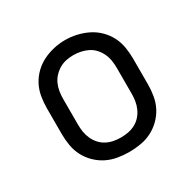

<svg xmlns="http://www.w3.org/2000/svg" viewBox="-130 -702 860 849"><g transform="rotate(-30 300.0 -277.5)"><path d="M300 8Q271 8 241.5 3Q212 -2 186 -15Q160 -28 138.5 -49Q117 -70 103.5 -96Q90 -122 85 -151.5Q80 -181 80 -210V-342Q80 -371 85 -400.5Q90 -430 103.5 -456Q117 -482 138.5 -503Q160 -524 186.5 -537Q213 -550 242 -556.5Q271 -563 300 -563Q329 -563 358 -556.5Q387 -550 413.5 -537Q440 -524 461.5 -503Q483 -482 496.5 -456Q510 -430 515 -400.5Q520 -371 520 -342V-210Q520 -181 515 -151.5Q510 -122 496.5 -96Q483 -70 461.5 -49Q440 -28 414 -15Q388 -2 358.5 3Q329 8 300 8ZM300 -66Q319 -66 337.5 -69.5Q356 -73 373 -82Q390 -91 402.5 -105Q415 -119 423 -136.5Q431 -154 434 -172.5Q437 -191 437 -210V-342Q437 -361 434 -380Q431 -399 423 -416Q415 -433 402 -447.5Q389 -462 372 -470.5Q355 -479 336 -483Q317 -487 298 -487Q279 -487 260.5 -483Q242 -479 226 -469.5Q210 -460 197 -446Q184 -432 176.5 -415Q169 -398 166 -379.5Q163 -361 163 -342V-210Q163 -191 166 -172.5Q169 -154 177 -136.5Q185 -119 197.5 -105Q210 -91 227 -82Q244 -73 262.5 -69.5Q281 -66 300 -66Z"/></g></svg>

Font: Monocode
Style: Regular
Weight: 400
Designer: Belleve Invis
Foundry: Belleve Invis
Version: Version 16.1.0; ttfautohint (v1.8.4)